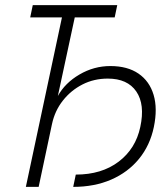

<svg xmlns="http://www.w3.org/2000/svg" viewBox="-20 -730 640 750"><path d="M81 0 222 -662H98L108 -710H438L428 -662H272L206 -355Q234 -406 290.5 -439Q347 -472 411 -472Q478 -472 521 -442.5Q564 -413 580 -359.5Q596 -306 581 -234Q566 -162 523 -109.5Q480 -57 414.5 -28.5Q349 0 266 0L276 -48Q377 -48 443.5 -98.5Q510 -149 528 -234Q547 -322 512.5 -372.5Q478 -423 401 -423Q347 -423 302 -400Q257 -377 225.5 -337Q194 -297 183 -245L131 0Z"/></svg>

Font: Geist Mono ExtraLight
Style: Italic
Weight: 200
Italic angle: -12°
Monospace: yes
Designer: Basement.studio, Andrés Briganti, Mateo Zaragoza
Foundry: Basement.studio, Vercel, Andrés Briganti, Guido Ferreyra, Mateo Zaragoza
Version: Version 1.500; ttfautohint (v1.8.4.7-5d5b)